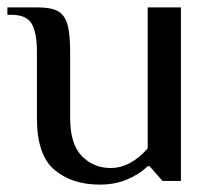

<svg xmlns="http://www.w3.org/2000/svg" viewBox="-27 -490 582 520"><path d="M73 -170V-350Q73 -401 59 -425.5Q45 -450 3 -450H-7V-470H73Q110 -470 128.5 -460.5Q147 -451 155 -426Q163 -401 163 -350V-170Q163 -100 194.5 -67.5Q226 -35 273 -35Q326 -35 373 -88V-470H463V0H413L378 -40H373Q352 -19 318.5 -4.5Q285 10 243 10Q168 10 120.5 -30Q73 -70 73 -170Z"/></svg>

Font: Philosopher
Style: Regular
Weight: 400
Designer: Jovanny Lemonad
Foundry: Jovanny Lemonad
Version: Version 2.000